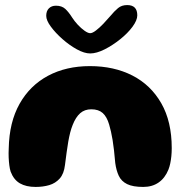

<svg xmlns="http://www.w3.org/2000/svg" viewBox="-20 -727 748 758"><path d="M120.5 11Q83 11 58.5 -3.2Q34 -17.5 22 -49.5Q18.5 -60.5 16.8 -74.5Q15 -88.5 14.2 -105.2Q13.5 -122 14.5 -141.5Q16.5 -244.5 57.2 -317Q98 -389.5 169.5 -427.8Q241 -466 335 -466Q430 -466 502.8 -428.8Q575.5 -391.5 616.8 -319.2Q658 -247 658 -142.5Q658 -125.5 656.5 -110.5Q655 -95.5 652.2 -82.2Q649.5 -69 645 -57.5Q631.5 -24 606.2 -6.5Q581 11 545.5 11Q504.5 11 481.8 -0.2Q459 -11.5 449 -32.8Q439 -54 435 -83.5Q432.5 -112 430 -134.2Q427.5 -156.5 424.5 -174.5Q421.5 -192.5 418.2 -207Q415 -221.5 411 -235Q402 -266 385.5 -280.8Q369 -295.5 340.5 -295.5Q314 -295.5 296.5 -280Q279 -264.5 267 -234Q261.5 -220.5 257.2 -204Q253 -187.5 249.5 -167.8Q246 -148 243 -125Q240 -102 236.5 -75.5Q232.5 -41 215.8 -22.2Q199 -3.5 174.5 3.8Q150 11 120.5 11ZM336 -516Q313 -516 283.5 -532.2Q254 -548.5 226.5 -572.8Q199 -597 180.8 -621.8Q162.5 -646.5 162.5 -664.5Q162.5 -683.5 173 -694Q183.5 -704.5 201 -704.5Q224 -704.5 237.8 -691.8Q251.5 -679 265 -657.5Q274 -643.5 287.2 -629.2Q300.5 -615 314 -605.5Q327.5 -596 336 -596Q345 -596 359 -606.8Q373 -617.5 387.8 -633Q402.5 -648.5 414.5 -662.5Q431.5 -683 446 -695Q460.5 -707 482 -707Q522 -707 522 -666.5Q522 -647 503 -621.2Q484 -595.5 454.2 -571.8Q424.5 -548 392.8 -532Q361 -516 336 -516Z"/></svg>

Font: Gluten
Style: Bold
Weight: 700
Designer: Tyler Finck
Foundry: Etcetera Type Company
Version: Version 1.204